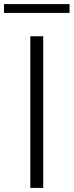

<svg xmlns="http://www.w3.org/2000/svg" viewBox="-46 -917 360 937"><path d="M102 0V-740H165V0ZM-26.5 -854V-897H293.5V-854Z"/></svg>

Font: Encode Sans Exp Lt
Style: Regular
Weight: 300
Width: 7
Designer: Multiple Designers
Foundry: Impallari Type
Version: Version 3.002; ttfautohint (v1.8.3) -l 8 -r 50 -G 200 -x 14 